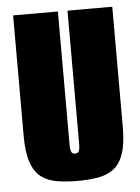

<svg xmlns="http://www.w3.org/2000/svg" viewBox="-47 -629 496 679"><g transform="rotate(-5 201.0 -289.5)"><path d="M201 12Q161 12 128.5 6.5Q96 1 73 -16Q50 -33 37.5 -68Q25 -103 25 -163V-591H184V-115Q184 -104 186 -97Q188 -90 192 -87.5Q196 -85 201 -85Q206 -85 210 -87.5Q214 -90 216 -97Q218 -104 218 -115V-591H377V-164Q377 -104 364.5 -68.5Q352 -33 329 -16Q306 1 273.5 6.5Q241 12 201 12Z"/></g></svg>

Font: Alumni Sans Black
Style: Regular
Weight: 900
Designer: Robert E. Leuschke
Foundry: Robert E. Leuschke
Version: Version 1.018